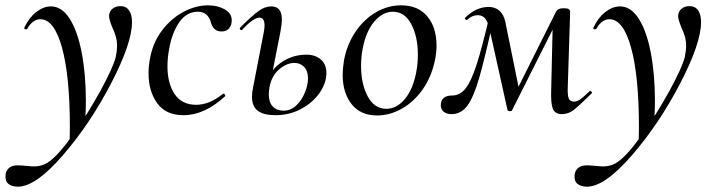

<svg xmlns="http://www.w3.org/2000/svg" viewBox="-84 -419 2684 720"><path d="M-63 234Q-56 201 -17 201Q-6 201 14 203Q32 205 43 205Q76 205 100 187Q135 163 190 85.5Q245 8 292 -77.5Q339 -163 350 -205Q355 -230 355 -245Q355 -266 350 -283Q345 -300 336 -319Q325 -347 325 -358Q325 -375 337 -385.5Q349 -396 368 -396Q389 -396 400 -380Q411 -364 411 -336Q411 -257 332.5 -106Q254 45 152 163Q50 281 -17 281Q-40 281 -53 270Q-66 259 -63 234ZM178 60Q178 -134 148.5 -240.5Q119 -347 67 -347Q54 -347 41 -338Q28 -329 19 -312Q18 -309 13 -309Q6 -309 7 -315Q25 -353 52 -374Q79 -395 107 -395Q148 -395 177.5 -348.5Q207 -302 222.5 -221Q238 -140 238 -40Q238 -17 236 29L177 120Z M473 -144Q473 -174 479 -202Q490 -261 524.5 -306Q559 -351 605 -375Q651 -399 696 -399Q732 -399 758.5 -384Q785 -369 785 -343Q785 -324 775 -312.5Q765 -301 746 -301Q715 -301 706 -338Q694 -375 658 -375Q616 -375 588.5 -336Q561 -297 550 -234Q544 -201 544 -170Q544 -106 571 -66Q598 -26 652 -26Q701 -26 752 -67L754 -68Q757 -68 759.5 -64Q762 -60 760 -58Q683 13 604 13Q538 13 505.5 -32Q473 -77 473 -144Z M861 -55Q861 -74 865 -91L905 -297Q908 -312 908 -323Q908 -353 889 -353Q878 -353 861 -341Q844 -329 825 -308Q823 -306 821 -306Q818 -306 816 -309.5Q814 -313 817 -316Q860 -359 884.5 -377Q909 -395 933 -395Q953 -395 963 -383Q973 -371 973 -345Q973 -330 968 -302L927 -94Q924 -79 924 -65Q924 -35 939 -19.5Q954 -4 979 -4Q1007 -4 1028 -24.5Q1049 -45 1060 -73.5Q1071 -102 1071 -125Q1071 -153 1056.5 -168Q1042 -183 1020 -183Q991 -183 963 -159Q935 -135 927 -94L913 -95Q922 -149 966 -181.5Q1010 -214 1065 -214Q1098 -214 1119 -196Q1140 -178 1140 -145Q1140 -108 1115 -71.5Q1090 -35 1046 -11Q1002 13 949 13Q905 13 883 -3.5Q861 -20 861 -55Z M1201 -139Q1201 -161 1206 -193Q1217 -252 1248.5 -299Q1280 -346 1325 -372.5Q1370 -399 1420 -399Q1484 -399 1518.5 -357.5Q1553 -316 1553 -248Q1553 -222 1547 -193Q1534 -130 1500.5 -83Q1467 -36 1422 -11Q1377 14 1330 14Q1268 14 1234.5 -28.5Q1201 -71 1201 -139ZM1477 -149Q1483 -181 1483 -214Q1483 -281 1458.5 -328Q1434 -375 1389 -375Q1351 -375 1319.5 -338Q1288 -301 1276 -236Q1270 -205 1270 -172Q1270 -104 1295 -57.5Q1320 -11 1365 -11Q1404 -11 1434.5 -48Q1465 -85 1477 -149Z M1983 -84 1989 -341 2021 -373 1836 -5Q1835 -2 1828 -2Q1821 -2 1819 -7L1753 -304Q1747 -334 1736.5 -348Q1726 -362 1708 -362Q1686 -362 1670 -346L1666 -344Q1663 -344 1660.5 -347Q1658 -350 1661 -353Q1701 -393 1749 -393Q1772 -393 1788.5 -379Q1805 -365 1811 -337L1864 -76L1833 -39L1998 -369Q2003 -380 2009.5 -384Q2016 -388 2031 -388Q2045 -388 2049.5 -384.5Q2054 -381 2054 -372L2045 -89Q2044 -61 2049 -49.5Q2054 -38 2068 -38Q2080 -38 2091.5 -46Q2103 -54 2127 -77Q2127 -78 2129 -78Q2132 -78 2134.5 -74.5Q2137 -71 2135 -69Q2086 -21 2066.5 -6Q2047 9 2023 9Q1997 9 1989 -11.5Q1981 -32 1983 -84ZM1569 -24Q1569 -61 1613 -61Q1641 -61 1662 -87.5Q1683 -114 1703.5 -177.5Q1724 -241 1753 -365L1770 -361Q1734 -200 1713.5 -128.5Q1693 -57 1669.5 -24Q1646 9 1609 9Q1591 9 1580 0Q1569 -9 1569 -24Z M2071 234Q2078 201 2117 201Q2128 201 2148 203Q2166 205 2177 205Q2210 205 2234 187Q2269 163 2324 85.5Q2379 8 2426 -77.5Q2473 -163 2484 -205Q2489 -230 2489 -245Q2489 -266 2484 -283Q2479 -300 2470 -319Q2459 -347 2459 -358Q2459 -375 2471 -385.5Q2483 -396 2502 -396Q2523 -396 2534 -380Q2545 -364 2545 -336Q2545 -257 2466.5 -106Q2388 45 2286 163Q2184 281 2117 281Q2094 281 2081 270Q2068 259 2071 234ZM2312 60Q2312 -134 2282.5 -240.5Q2253 -347 2201 -347Q2188 -347 2175 -338Q2162 -329 2153 -312Q2152 -309 2147 -309Q2140 -309 2141 -315Q2159 -353 2186 -374Q2213 -395 2241 -395Q2282 -395 2311.5 -348.5Q2341 -302 2356.5 -221Q2372 -140 2372 -40Q2372 -17 2370 29L2311 120Z"/></svg>

Font: Cormorant Garamond Medium
Style: Italic
Weight: 500
Italic angle: -10°
Designer: Christian Thalmann (Catharsis Fonts)
Foundry: Catharsis Fonts
Version: Version 4.000